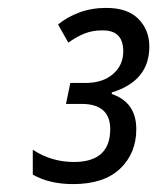

<svg xmlns="http://www.w3.org/2000/svg" viewBox="-20 -875 398 486"><path d="M165 -409Q243 -409 284 -448Q325 -487 325 -548Q325 -616 263 -637V-641Q358 -670 358 -757Q358 -799 330.5 -827Q303 -855 249 -855Q212 -855 181 -843.5Q150 -832 127 -813L153 -767Q172 -781 192.5 -789.5Q213 -798 237 -798Q292 -800 292 -745Q292 -710 266 -687.5Q240 -665 196 -665H158L147 -612H186Q259 -612 259 -548Q259 -465 167 -465Q110 -465 63 -496V-433Q105 -409 165 -409Z"/></svg>

Font: Noto Sans UI SemiCondensed
Style: Italic
Weight: 400
Width: 4
Italic angle: -12°
Designer: Monotype Design Team
Foundry: Monotype Imaging Inc.
Version: Version 1.901